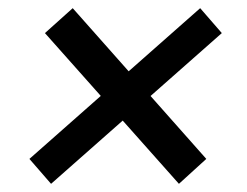

<svg xmlns="http://www.w3.org/2000/svg" viewBox="-20 -530 605 470"><path d="M90 -449 158 -510 485 -141 418 -80ZM523 -449 105 -80 52 -141 470 -510Z"/></svg>

Font: Inclusive Sans Medium
Style: Italic
Weight: 500
Italic angle: -7°
Designer: Olivia King
Foundry: Olivia King
Version: Version 2.004